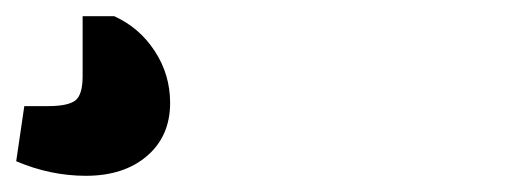

<svg xmlns="http://www.w3.org/2000/svg" viewBox="-22 -41 642 237"><path d="M84 176Q40 176 -2 158L8 90H37Q62 90 71 83Q80 76 80 53V-21H119Q150 -7 169 22Q188 51 188 86Q188 127 159.5 151.5Q131 176 84 176Z"/></svg>

Font: Changa ExtraLight SemiBold
Style: Regular
Weight: 600
Version: Version 3.002; ttfautohint (v1.8.2)